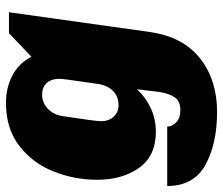

<svg xmlns="http://www.w3.org/2000/svg" viewBox="-75 -489 747 643"><g transform="rotate(-90 298.5 -167.5)"><path d="M430 -436 509 -511H579L513 -40Q497 72 424.5 129Q352 186 245 186Q139 186 68 147Q-3 108 -3 19H196Q196 35 210 49Q224 63 252 63Q282 63 294.5 43.5Q307 24 312 -7L321 -82Q293 -52 256.5 -35.5Q220 -19 179 -19Q98 -19 58 -75Q18 -131 18 -216Q18 -291 45.5 -361Q73 -431 131 -476Q189 -521 275 -521Q326 -521 366.5 -500Q407 -479 430 -436ZM231 -330Q214 -219 214 -203Q214 -177 229 -160.5Q244 -144 267 -144Q298 -144 316.5 -163.5Q335 -183 339 -214L345 -256Q356 -328 356 -342Q356 -370 341.5 -385Q327 -400 303 -400Q276 -400 255.5 -380.5Q235 -361 231 -330Z"/></g></svg>

Font: Chivo Black Italic
Style: Regular
Weight: 900
Italic angle: -8.05°
Designer: Hector Gatti
Foundry: Omnibus-Type
Version: Version 1.007